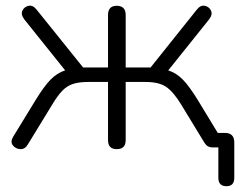

<svg xmlns="http://www.w3.org/2000/svg" viewBox="-20 -509 847 663"><path d="M762 134Q734 134 734 105V0H713Q696 0 686 -16L605 -149Q578 -193 553 -209.5Q528 -226 482 -226H414V-25Q414 6 383 6Q353 6 353 -25V-226H284Q254 -226 233 -219.5Q212 -213 195.5 -196Q179 -179 161 -149L76 -10Q66 7 50 6Q34 5 24.5 -7Q15 -19 25 -36L102 -162Q132 -211 154.5 -234Q177 -257 205 -266L64 -442Q51 -459 57.5 -472.5Q64 -486 79 -489Q94 -492 107 -475L267 -276H353V-457Q353 -489 383 -489Q414 -489 414 -457V-276H500L659 -475Q672 -492 687 -489Q702 -486 708.5 -472.5Q715 -459 702 -442L561 -266Q589 -257 611.5 -234Q634 -211 664 -162L732 -50H757Q789 -50 789 -17V105Q789 134 762 134Z"/></svg>

Font: Nunito Light
Style: Regular
Weight: 300
Designer: Vernon Adams
Foundry: Vernon Adams
Version: Version 3.601; ttfautohint (v1.8.2.53-6de2)